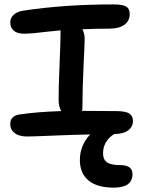

<svg xmlns="http://www.w3.org/2000/svg" viewBox="-20 -673 648 878"><path d="M104 -48.8Q67.4 -48.8 47.1 -64.5Q26.9 -80.1 26.9 -105Q26.9 -144.5 71.8 -149.9Q151.9 -161.6 259.8 -165Q248 -186.5 248 -216.8Q248 -275.4 252.4 -378.7Q256.8 -481.9 256.8 -518.1V-534.2Q227.1 -531.7 192.1 -527.6Q157.2 -523.4 134 -521.2Q110.8 -519 88.9 -519Q58.1 -519 42.5 -533.2Q26.9 -547.4 26.9 -570.8Q26.9 -590.3 41.7 -604.7Q56.6 -619.1 85 -624Q272 -652.8 499 -652.8Q540.5 -652.8 556.9 -643.1Q573.2 -633.3 573.2 -609.9Q573.2 -577.1 548.6 -559.6Q523.9 -542 481 -542Q409.7 -542 356.9 -539.1Q367.2 -517.6 367.2 -497.1Q367.2 -477.5 362.1 -371.3Q356.9 -265.1 356.9 -185.1Q356.9 -170.9 355 -166Q377.9 -166 429.2 -165.5Q480.5 -165 509.8 -165Q554.7 -165 571.3 -153.8Q587.9 -142.6 587.9 -120.1Q587.9 -92.8 565.4 -76.4Q543 -60.1 502 -60.1Q451.2 -27.3 451.2 28.8Q451.2 55.7 468.8 68.8Q486.3 82 529.8 82Q585.9 82 585.9 123Q585.9 185.1 500 185.1Q423.8 185.1 384.5 152.1Q345.2 119.1 345.2 59.1Q345.2 -7.8 392.1 -58.1Q322.8 -57.1 226.6 -53Q130.4 -48.8 104 -48.8Z"/></svg>

Font: Shantell Sans Irregular Bouncy
Style: Regular
Weight: 500
Designer: Stephen Nixon, Anya Danilova, Shantell Martin
Foundry: Arrow Type
Version: Version 1.006;[9816181b4]